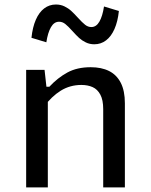

<svg xmlns="http://www.w3.org/2000/svg" viewBox="-20 -819 660 839"><path d="M189 0H94.3V-513.7H174.7L184.3 -427H189ZM431 0V-342.3Q431 -382 418.5 -405.4Q406 -428.8 384.8 -438.3Q363.7 -447.8 335.5 -447.8Q286 -447.8 245.6 -422.8Q205.2 -397.7 172 -352.5V-440H195.7Q232 -479 274.5 -502.2Q317 -525.3 376.3 -525.3Q423.2 -525.3 456.4 -508.8Q489.7 -492.2 507.7 -457.2Q525.7 -422.2 525.7 -367.7V0ZM320.3 -741.7Q339.5 -720.5 352 -710.7Q364.5 -700.8 379.2 -700.8Q400.7 -700.8 414.3 -724.4Q428 -748 434.5 -790.7L499.5 -771Q494.7 -724.8 480.2 -692.2Q465.8 -659.5 443.3 -642.5Q420.8 -625.5 392.2 -625.5Q371.8 -625.5 355 -633.7Q338.2 -641.8 325.7 -653.2Q313.2 -664.7 296.5 -683.3Q277.5 -704.5 265.2 -714.2Q252.8 -724 238.2 -724Q216.3 -724 202.7 -700.3Q189 -676.7 182.5 -634.2L117.5 -653.8Q122.3 -700.2 136.6 -732.8Q150.8 -765.3 173.2 -782.3Q195.7 -799.3 224.3 -799.3Q244.7 -799.3 261.6 -791.2Q278.5 -783 291.1 -771.5Q303.7 -760 320.3 -741.7Z"/></svg>

Font: Monaspace Neon Var
Style: Regular
Weight: 400
Designer: Riley Cran and the Lettermatic Team
Version: Version 1.000 (Monaspace Neon Var)